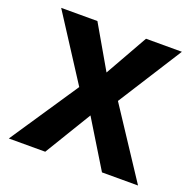

<svg xmlns="http://www.w3.org/2000/svg" viewBox="-126 -845 990 976"><g transform="rotate(20 369.5 -357.5)"><path d="M217 0H20L267 -368L43 -715H239L372 -485L502 -715H696L476 -369L719 0H524L370 -252Z"/></g></svg>

Font: Wix Madefor Text ExtraBold
Style: Regular
Weight: 800
Designer: Dalton Maag Ltd
Foundry: Dalton Maag Ltd
Version: Version 3.100